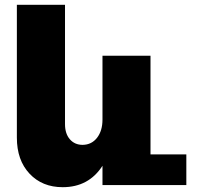

<svg xmlns="http://www.w3.org/2000/svg" viewBox="-20 -777 831 806"><path d="M611.8 -128.9H762.2V0H410.2V-81.1Q352.5 8.8 243.2 8.8Q157.2 8.8 104 -47.9Q50.8 -104.5 50.8 -199.2V-756.8H252.9V-255.9Q252.9 -215.8 273.2 -192.4Q293.5 -168.9 327.1 -168.9Q364.7 -169.4 387.5 -198.7Q410.2 -228 410.2 -274.9V-543H611.8Z"/></svg>

Font: Montserrat arm ExtraBold
Style: Regular
Weight: 800
Designer: Julieta Ulanovsky
Foundry: Julieta Ulanovsky
Version: Version 6.000;PS 006.000;hotconv 1.0.88;makeotf.lib2.5.64775